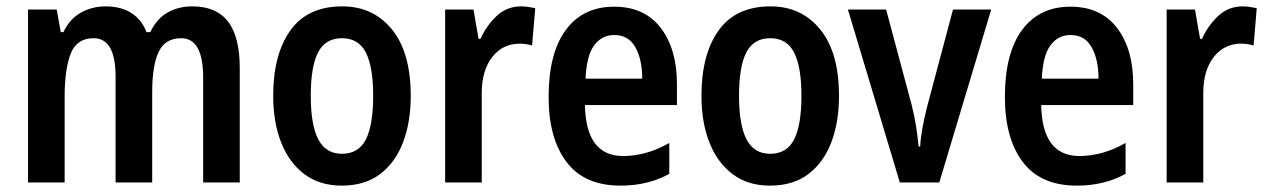

<svg xmlns="http://www.w3.org/2000/svg" viewBox="-20 -624 3982 603"><path d="M584 -604Q659 -604 696 -556.5Q733 -509 733 -409V-51H618V-381Q618 -504 549 -504Q499 -504 478.5 -461.5Q458 -419 458 -335V-51H343V-383Q343 -504 274 -504Q221 -504 202 -455.5Q183 -407 183 -319V-51H68V-594H158L171 -523H179Q199 -565 234.5 -584.5Q270 -604 311 -604Q361 -604 393.5 -582.5Q426 -561 440 -523H452Q472 -565 506 -584.5Q540 -604 584 -604Z M1270 -323Q1270 -241 1246 -177.5Q1222 -114 1174 -77.5Q1126 -41 1053 -41Q984 -41 936 -77Q888 -113 863 -176.5Q838 -240 838 -323Q838 -453 892 -528.5Q946 -604 1055 -604Q1152 -604 1211 -531.5Q1270 -459 1270 -323ZM956 -323Q956 -232 979.5 -186.5Q1003 -141 1054 -141Q1106 -141 1129 -186Q1152 -231 1152 -323Q1152 -414 1129 -459Q1106 -504 1054 -504Q1002 -504 979 -459.5Q956 -415 956 -323Z M1617 -604Q1626 -604 1637.5 -602.5Q1649 -601 1661 -598L1651 -481Q1643 -484 1631.5 -485.5Q1620 -487 1613 -487Q1559 -487 1526 -445Q1493 -403 1493 -331V-51H1378V-594H1467L1483 -502H1489Q1508 -544 1540 -574Q1572 -604 1617 -604Z M1909 -603Q2004 -603 2055 -536.5Q2106 -470 2106 -360V-294H1817Q1820 -134 1937 -134Q2010 -134 2082 -175V-78Q2015 -41 1929 -41Q1815 -41 1759 -115.5Q1703 -190 1703 -319Q1703 -457 1757 -530Q1811 -603 1909 -603ZM1909 -514Q1870 -514 1846 -481.5Q1822 -449 1819 -377H1997Q1997 -437 1975.5 -475.5Q1954 -514 1909 -514Z M2615 -323Q2615 -241 2591 -177.5Q2567 -114 2519 -77.5Q2471 -41 2398 -41Q2329 -41 2281 -77Q2233 -113 2208 -176.5Q2183 -240 2183 -323Q2183 -453 2237 -528.5Q2291 -604 2400 -604Q2497 -604 2556 -531.5Q2615 -459 2615 -323ZM2301 -323Q2301 -232 2324.5 -186.5Q2348 -141 2399 -141Q2451 -141 2474 -186Q2497 -231 2497 -323Q2497 -414 2474 -459Q2451 -504 2399 -504Q2347 -504 2324 -459.5Q2301 -415 2301 -323Z M2806 -51 2643 -594H2763L2843 -295Q2852 -260 2857 -227.5Q2862 -195 2865 -164H2870Q2871 -188 2876.5 -219Q2882 -250 2891 -286L2973 -594H3093L2930 -51Z M3342 -603Q3437 -603 3488 -536.5Q3539 -470 3539 -360V-294H3250Q3253 -134 3370 -134Q3443 -134 3515 -175V-78Q3448 -41 3362 -41Q3248 -41 3192 -115.5Q3136 -190 3136 -319Q3136 -457 3190 -530Q3244 -603 3342 -603ZM3342 -514Q3303 -514 3279 -481.5Q3255 -449 3252 -377H3430Q3430 -437 3408.5 -475.5Q3387 -514 3342 -514Z M3883 -604Q3892 -604 3903.5 -602.5Q3915 -601 3927 -598L3917 -481Q3909 -484 3897.5 -485.5Q3886 -487 3879 -487Q3825 -487 3792 -445Q3759 -403 3759 -331V-51H3644V-594H3733L3749 -502H3755Q3774 -544 3806 -574Q3838 -604 3883 -604Z"/></svg>

Font: Noto Sans Tamil UI Condensed SemiBold
Style: Regular
Weight: 600
Width: 3
Designer: Jelle Bosma - Monotype Design Team
Foundry: Monotype Imaging Inc.
Version: Version 2.004; ttfautohint (v1.8.4.7-5d5b)